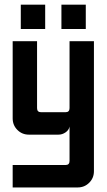

<svg xmlns="http://www.w3.org/2000/svg" viewBox="-20 -824 469 844"><path d="M71.4 -803.6H178.6V-696.4H71.4ZM250 -803.6H357.1V-696.4H250ZM35.7 -642.9H142.9V-348.6Q142.9 -330.7 160.7 -330.7H267.9Q285.7 -330.7 285.7 -348.6V-642.9H392.9V-71.4Q392.9 -41.4 372.1 -20.7Q351.4 0 321.4 0H35.7V-98.6H267.9Q285.7 -98.6 285.7 -116.4V-267.9Q282.9 -252.1 268.2 -242.1Q253.6 -232.1 237.1 -232.1H107.1Q77.1 -232.1 56.4 -252.9Q35.7 -273.6 35.7 -303.6Z"/></svg>

Font: Aire Exterior
Style: Regular
Weight: 400
Width: 4
Designer: Jayvee Enaguas (HarvettFox96)
Version: 20190503.02